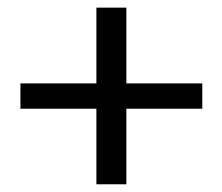

<svg xmlns="http://www.w3.org/2000/svg" viewBox="-20 -580 579 500"><path d="M231 -100.1V-296.9H33.2V-362.8H231V-560.1H309.1V-362.8H506.8V-296.9H309.1V-100.1Z"/></svg>

Font: El Messiri SemiBold
Style: Regular
Weight: 600
Designer: Mohamed Gaber
Foundry: Kief Type Foundry
Version: Version 2.007;PS 002.007;hotconv 1.0.88;makeotf.lib2.5.64775